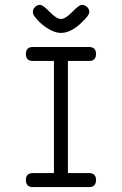

<svg xmlns="http://www.w3.org/2000/svg" viewBox="-20 -762 496 782"><path d="M343.8 -713.4Q343.8 -703.4 327.4 -685.3Q274.9 -627.9 228.3 -627.9Q201.4 -627.9 168 -650.1Q138.7 -670.2 120.4 -695.6Q113.8 -705.1 113.8 -713.4Q113.8 -725.1 122.7 -733.6Q131.6 -742.2 143.6 -742.2Q154.5 -742.2 182.4 -713.5Q210.2 -684.8 228.3 -684.8Q246.6 -684.8 274.4 -713.5Q302.2 -742.2 313 -742.2Q325.2 -742.2 334.5 -733.6Q343.8 -725.1 343.8 -713.4ZM371.1 -28.6Q371.1 0 342.5 0H114Q85.4 0 85.4 -28.6Q85.4 -57.1 114 -57.1H199.7V-513.7H114Q85.4 -513.7 85.4 -542.2Q85.4 -570.6 114 -570.6H342.5Q371.1 -570.6 371.1 -542.2Q371.1 -513.7 342.5 -513.7H256.6V-57.1H342.5Q371.1 -57.1 371.1 -28.6Z"/></svg>

Font: EnergyBar
Style: Regular
Weight: 400
Italic angle: -10°
Version: 1.0 2000-03-28